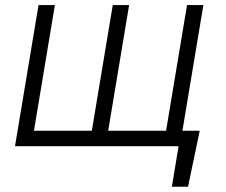

<svg xmlns="http://www.w3.org/2000/svg" viewBox="-20 -565 872 742"><path d="M751.8 -59.7 706.7 156.6H644.2L670.1 0H38L128.9 -545.5H192.1L111.2 -59.7H334.9L415.8 -545.5H479L398.1 -59.7H621.8L702.8 -545.5H766L685 -59.7Z"/></svg>

Font: Inter P Light
Style: Italic
Weight: 300
Italic angle: 9.39999°
Designer: Rasmus Andersson
Foundry: rsms
Version: Version 3.018;git-588b23468